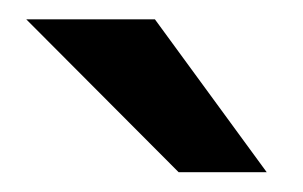

<svg xmlns="http://www.w3.org/2000/svg" viewBox="-20 -726 306 194"><path d="M249.5 -552H160.5L6.5 -706.5H136.5Z"/></svg>

Font: Acari Sans
Style: Bold
Weight: 700
Designer: Alfredo Marco Pradil and Stefan Peev (font) & Cristiano Sobral (main changes)
Foundry: Alfredo Marco Pradil and Stefan Peev (font) & Cristiano Sobral (main changes)
Version: Version 1.063; ttfautohint (v1.8.3)